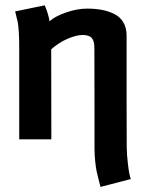

<svg xmlns="http://www.w3.org/2000/svg" viewBox="-20 -534 558 736"><path d="M465.3 -144.5 465.8 29.8Q465.8 56.2 470.5 95.9Q475.1 135.7 481.4 152.3L365.2 182.6Q363.3 175.3 358.2 155Q353 134.8 350.3 122.3Q347.7 109.9 345 85.4Q342.3 61 342.3 33.2V-102.5L341.8 -350.1Q341.8 -377.4 331.5 -388.7Q321.3 -399.9 296.9 -399.9Q272.5 -399.9 239.3 -385.5Q206.1 -371.1 176.3 -345.2L176.8 0H53.7V-344.7Q53.7 -387.2 52 -412.4Q50.3 -437.5 47.9 -449.7Q45.4 -461.9 38.1 -490.2L151.4 -513.7Q166.5 -477.5 169.9 -452.6Q191.4 -471.7 233.4 -486.3Q275.4 -501 314.5 -501Q346.2 -501 372.1 -495.8Q397.9 -490.7 419.7 -479.5Q441.4 -468.3 453.4 -447.3Q465.3 -426.3 465.3 -397.5Z"/></svg>

Font: Fantasque Sans Mono
Style: Bold
Weight: 700
Monospace: yes
Designer: Jany Belluz
Version: Version 1.8.0 ; ttfautohint (v1.8.2)